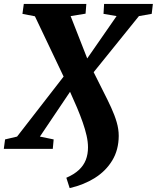

<svg xmlns="http://www.w3.org/2000/svg" viewBox="-52 -763 804 984"><path d="M305 201 288 148Q327.5 131 352 108.2Q376.5 85.5 387.8 56.5Q399 27.5 399 -7.5Q399 -35.5 391.8 -67.8Q384.5 -100 372 -135.8Q359.5 -171.5 343 -210.8Q326.5 -250 307 -292.5L152.5 -63L223 -48.5L218.5 0H-32.5L-26 -48.5L35.5 -63L274 -370.5L127 -679.5L63 -692L70 -743H390.5L386.5 -693L310 -680.5L395 -463.5L545.5 -680.5L478.5 -692L481.5 -743H731.5L725.5 -692L660 -680.5L428 -393Q453.5 -341 476.5 -296.2Q499.5 -251.5 517.5 -212.2Q535.5 -173 546 -137Q556.5 -101 556.5 -66.5Q556 5.5 523.2 59.5Q490.5 113.5 434 149Q377.5 184.5 305 201Z"/></svg>

Font: Merriweather 28pt Black
Style: Italic
Weight: 900
Italic angle: -7.8°
Version: Version 2.101